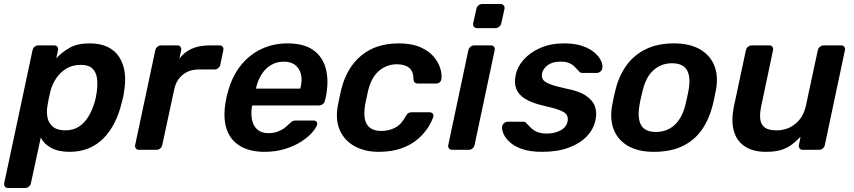

<svg xmlns="http://www.w3.org/2000/svg" viewBox="-52 -746 4251 956"><path d="M-12 190Q-22 190 -27.5 183Q-33 176 -31 166L110 -496Q112 -506 120 -513Q128 -520 138 -520H218Q228 -520 233.5 -513Q239 -506 237 -496L228 -456Q259 -488 296.5 -509Q334 -530 395 -530Q447 -530 483.5 -512.5Q520 -495 541 -463Q562 -431 568.5 -387.5Q575 -344 566 -292Q564 -275 560.5 -260Q557 -245 552 -227Q540 -178 518 -134.5Q496 -91 464.5 -58.5Q433 -26 390.5 -8Q348 10 295 10Q239 10 203 -9.5Q167 -29 151 -61L102 166Q100 176 92 183Q84 190 73 190ZM273 -97Q313 -97 341 -115.5Q369 -134 387.5 -164.5Q406 -195 417 -230Q422 -245 425 -260Q428 -275 430 -290Q435 -326 431 -356Q427 -386 408.5 -404.5Q390 -423 350 -423Q308 -423 277.5 -404Q247 -385 227.5 -355.5Q208 -326 200 -295Q195 -277 191 -257Q187 -237 184 -218Q179 -188 184.5 -160.5Q190 -133 211.5 -115Q233 -97 273 -97Z M640 0Q630 0 624.5 -7Q619 -14 621 -24L721 -495Q723 -506 731.5 -513Q740 -520 750 -520H831Q841 -520 846.5 -513Q852 -506 850 -495L841 -454Q865 -486 902 -503Q939 -520 992 -520H1041Q1052 -520 1057 -513Q1062 -506 1060 -496L1045 -424Q1043 -414 1034.5 -407Q1026 -400 1016 -400H938Q890 -400 857.5 -373.5Q825 -347 815 -299L756 -24Q754 -14 746 -7Q738 0 727 0Z M1265 10Q1192 10 1143.5 -19Q1095 -48 1076.5 -103Q1058 -158 1071 -236Q1073 -246 1076 -261.5Q1079 -277 1082 -286Q1102 -362 1144 -416.5Q1186 -471 1246.5 -500.5Q1307 -530 1380 -530Q1461 -530 1508 -496.5Q1555 -463 1570.5 -403.5Q1586 -344 1571 -266L1566 -245Q1564 -235 1555.5 -228Q1547 -221 1536 -221H1204Q1204 -221 1203.5 -218Q1203 -215 1202 -213Q1197 -178 1203 -148.5Q1209 -119 1229.5 -101Q1250 -83 1284 -83Q1312 -83 1333 -91.5Q1354 -100 1367.5 -111Q1381 -122 1388 -129Q1400 -141 1406 -143.5Q1412 -146 1423 -146H1510Q1519 -146 1524 -140Q1529 -134 1527 -125Q1522 -109 1502 -86Q1482 -63 1448 -41Q1414 -19 1367.5 -4.5Q1321 10 1265 10ZM1222 -305H1443L1444 -308Q1454 -347 1446.5 -376.5Q1439 -406 1417.5 -422.5Q1396 -439 1361 -439Q1326 -439 1298 -422.5Q1270 -406 1251 -376.5Q1232 -347 1223 -308Z M1833 10Q1766 10 1715.5 -17Q1665 -44 1641 -95.5Q1617 -147 1630 -220Q1633 -235 1638 -259.5Q1643 -284 1647 -300Q1674 -409 1747 -469.5Q1820 -530 1933 -530Q1996 -530 2038.5 -512Q2081 -494 2105.5 -466Q2130 -438 2139.5 -408Q2149 -378 2146 -354Q2145 -343 2137.5 -336.5Q2130 -330 2120 -330H2029Q2019 -330 2013.5 -335Q2008 -340 2007 -350Q2007 -390 1985.5 -408Q1964 -426 1924 -426Q1875 -426 1836.5 -394.5Q1798 -363 1781 -295Q1777 -277 1773 -258Q1769 -239 1766 -225Q1755 -156 1776 -125Q1797 -94 1846 -94Q1885 -94 1916 -110.5Q1947 -127 1968 -167Q1974 -178 1980.5 -182.5Q1987 -187 1997 -187H2087Q2097 -187 2102.5 -180.5Q2108 -174 2105 -163Q2098 -141 2079.5 -111.5Q2061 -82 2029 -54Q1997 -26 1948.5 -8Q1900 10 1833 10Z M2199 0Q2189 0 2183.5 -7Q2178 -14 2180 -24L2280 -496Q2282 -506 2290.5 -513Q2299 -520 2309 -520H2392Q2403 -520 2408 -513Q2413 -506 2411 -496L2311 -24Q2309 -14 2301 -7Q2293 0 2282 0ZM2323 -606Q2313 -606 2307.5 -613Q2302 -620 2304 -630L2320 -702Q2322 -712 2330 -719Q2338 -726 2349 -726H2440Q2450 -726 2456 -719Q2462 -712 2460 -702L2444 -630Q2442 -620 2433.5 -613Q2425 -606 2415 -606Z M2647 10Q2587 10 2547.5 -4Q2508 -18 2485.5 -39Q2463 -60 2454.5 -81Q2446 -102 2448 -116Q2450 -127 2458.5 -133.5Q2467 -140 2476 -140H2555Q2559 -140 2562 -139Q2565 -138 2568 -133Q2579 -122 2591 -110Q2603 -98 2621.5 -89.5Q2640 -81 2670 -81Q2709 -81 2738.5 -96.5Q2768 -112 2774 -141Q2778 -162 2769 -175Q2760 -188 2732 -198.5Q2704 -209 2649 -221Q2595 -234 2562.5 -254Q2530 -274 2518.5 -304Q2507 -334 2516 -374Q2524 -413 2555 -448.5Q2586 -484 2637.5 -507Q2689 -530 2758 -530Q2812 -530 2849.5 -516.5Q2887 -503 2909.5 -483Q2932 -463 2941 -442.5Q2950 -422 2947 -407Q2946 -396 2937.5 -389.5Q2929 -383 2920 -383H2847Q2842 -383 2838 -385Q2834 -387 2832 -390Q2822 -400 2811.5 -411.5Q2801 -423 2784.5 -431Q2768 -439 2738 -439Q2700 -439 2676.5 -422.5Q2653 -406 2647 -381Q2644 -364 2650.5 -351.5Q2657 -339 2684 -328Q2711 -317 2766 -305Q2831 -293 2865.5 -269.5Q2900 -246 2910.5 -215.5Q2921 -185 2913 -148Q2904 -103 2869.5 -67Q2835 -31 2779 -10.5Q2723 10 2647 10Z M3204 10Q3128 10 3077.5 -18Q3027 -46 3005.5 -97Q2984 -148 2995 -216Q2998 -234 3003.5 -260Q3009 -286 3014 -304Q3032 -373 3069.5 -423.5Q3107 -474 3165.5 -502Q3224 -530 3304 -530Q3380 -530 3430.5 -502Q3481 -474 3503 -423.5Q3525 -373 3514 -304Q3510 -286 3505 -260Q3500 -234 3495 -216Q3477 -148 3440.5 -97Q3404 -46 3345.5 -18Q3287 10 3204 10ZM3214 -89Q3268 -89 3305.5 -122.5Q3343 -156 3360 -221Q3364 -236 3369 -260Q3374 -284 3377 -299Q3388 -364 3368 -397.5Q3348 -431 3294 -431Q3241 -431 3203 -397.5Q3165 -364 3149 -299Q3145 -284 3139.5 -260Q3134 -236 3132 -221Q3121 -156 3140.5 -122.5Q3160 -89 3214 -89Z M3762 10Q3697 10 3656 -17.5Q3615 -45 3601.5 -95.5Q3588 -146 3602 -215L3662 -496Q3664 -506 3672.5 -513Q3681 -520 3691 -520H3779Q3789 -520 3794 -513Q3799 -506 3797 -496L3739 -221Q3730 -180 3733.5 -152.5Q3737 -125 3756 -111Q3775 -97 3815 -97Q3869 -97 3909 -130Q3949 -163 3961 -221L4020 -496Q4022 -506 4030.5 -513Q4039 -520 4049 -520H4136Q4147 -520 4152 -513Q4157 -506 4155 -496L4055 -24Q4053 -14 4045 -7Q4037 0 4026 0H3945Q3935 0 3929.5 -7Q3924 -14 3926 -24L3934 -65Q3912 -42 3889 -25Q3866 -8 3836 1Q3806 10 3762 10Z"/></svg>

Font: Rubik Medium
Style: Italic
Weight: 500
Italic angle: -12°
Designer: Hubert and Fischer
Foundry: Hubert and Fischer
Version: Version 2.300;gftools[0.9.30]